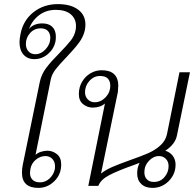

<svg xmlns="http://www.w3.org/2000/svg" viewBox="-20 -905 945 935"><path d="M87 -64Q87 -84 91 -103L174 -507Q182 -544 205.5 -575Q229 -606 269 -646Q306 -684 324.5 -707.5Q343 -731 348 -758Q350 -765 350 -779Q350 -814 324.5 -835.5Q299 -857 252 -857Q205 -857 171 -831.5Q137 -806 121 -764Q144 -791 186 -791Q218 -791 235 -774Q252 -757 252 -727Q252 -711 250 -702Q242 -666 213 -641.5Q184 -617 147 -617Q114 -617 94.5 -639Q75 -661 75 -700Q75 -715 80 -740Q93 -806 143 -845.5Q193 -885 262 -885Q324 -885 360 -858.5Q396 -832 396 -785Q396 -772 393 -757Q386 -726 365 -697.5Q344 -669 306 -629Q270 -592 251 -567.5Q232 -543 227 -517L153 -151Q164 -161 180 -166Q196 -171 211 -171Q236 -171 257 -154.5Q278 -138 278 -104Q278 -55 244.5 -22.5Q211 10 167 10Q87 10 87 -64ZM225 -721Q225 -742 213 -754.5Q201 -767 178 -767Q147 -767 126.5 -744Q106 -721 106 -691Q106 -669 118.5 -655Q131 -641 152 -641Q180 -641 202.5 -665.5Q225 -690 225 -721ZM247 -81Q248 -86 248 -95Q248 -117 235 -131Q222 -145 201 -145Q175 -145 153.5 -126.5Q132 -108 128 -81Q126 -69 126 -63Q126 -42 138.5 -29.5Q151 -17 175 -17Q201 -17 221 -35.5Q241 -54 247 -81Z M785 -171Q808 -164 821.5 -146Q835 -128 835 -103Q835 -57 802 -23.5Q769 10 722 10Q688 10 668 -9Q648 -28 648 -60Q648 -90 660 -112Q654 -110 646.5 -107Q639 -104 631 -101Q554 -74 512 -52Q470 -30 459 0H410L491 -401Q468 -381 431 -381Q406 -381 385 -397.5Q364 -414 364 -447Q364 -480 379.5 -506.5Q395 -533 420.5 -548Q446 -563 475 -563Q516 -563 536 -543.5Q556 -524 556 -489Q556 -479 554 -457L472 -60Q495 -78 526 -91.5Q557 -105 610 -124Q667 -144 700.5 -158.5Q734 -173 760 -196Q786 -219 793 -251L854 -553H905L842 -247Q834 -203 785 -171ZM517 -488Q517 -510 505 -522.5Q493 -535 467 -535Q437 -535 415.5 -511Q394 -487 394 -456Q394 -435 407.5 -421Q421 -407 441 -407Q471 -407 494 -431Q517 -455 517 -488ZM754 -145Q727 -145 705 -121.5Q683 -98 683 -66Q683 -45 695 -32Q707 -19 729 -19Q761 -19 781 -42.5Q801 -66 801 -96Q801 -118 787.5 -131.5Q774 -145 754 -145Z"/></svg>

Font: Taviraj ExtraLight
Style: Italic
Weight: 275
Italic angle: -12°
Designer: Katatrad Team
Foundry: CadsonDemak
Version: Version 1.001